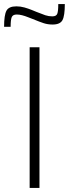

<svg xmlns="http://www.w3.org/2000/svg" viewBox="-48 -919 337 939"><path d="M97 0V-688H145V0ZM32 -888Q52 -888 71.5 -882.5Q91 -877 108 -870Q125 -863 130 -861Q157 -850 173.5 -844.5Q190 -839 208 -839Q227 -839 232 -851.5Q237 -864 237 -899H269Q269 -842 257.5 -820.5Q246 -799 209 -799Q186 -799 166 -805.5Q146 -812 112 -826Q106 -828 90 -834.5Q74 -841 60 -844.5Q46 -848 34 -848Q15 -848 9.5 -835.5Q4 -823 4 -788H-28Q-28 -845 -16.5 -866.5Q-5 -888 32 -888Z"/></svg>

Font: Saira Semi Condensed ExtraLight
Style: Regular
Weight: 200
Width: 4
Designer: Hector Gatti with collaboration of the Omnibus-Type team
Foundry: Omnibus-Type
Version: Version 1.001; ttfautohint (v1.8)